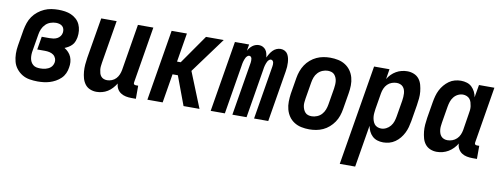

<svg xmlns="http://www.w3.org/2000/svg" viewBox="-61 -849 3622 1386"><g transform="rotate(10 1750.0 -156.5)"><path d="M215 8Q185 8 155.5 3Q126 -2 102 -16.5Q78 -31 60 -53.5Q42 -76 34.5 -104Q27 -132 26.5 -162Q26 -192 31 -222L51 -342Q56 -368 64.5 -393Q73 -418 88.5 -440.5Q104 -463 126 -480.5Q148 -498 172.5 -509Q197 -520 223 -524Q249 -528 274 -528Q299 -528 323 -524.5Q347 -521 368.5 -511.5Q390 -502 407 -486.5Q424 -471 433.5 -450Q443 -429 445.5 -405Q448 -381 444 -356Q441 -341 435.5 -326Q430 -311 419 -299Q408 -287 394 -278.5Q380 -270 365 -264Q382 -254 395 -240Q408 -226 415.5 -208.5Q423 -191 424.5 -170.5Q426 -150 422 -130Q419 -108 409.5 -87Q400 -66 383 -49.5Q366 -33 345 -21.5Q324 -10 302.5 -3.5Q281 3 259 5.5Q237 8 215 8ZM217 -88Q226 -88 236.5 -89Q247 -90 256.5 -92.5Q266 -95 275.5 -99.5Q285 -104 293 -111Q301 -118 306 -127.5Q311 -137 313 -147Q316 -164 310 -179Q304 -194 291.5 -203Q279 -212 263 -215.5Q247 -219 230 -219H173L189 -315H246Q260 -315 274 -317Q288 -319 301 -325.5Q314 -332 323 -344Q332 -356 334 -370Q336 -383 333 -395.5Q330 -408 321 -416.5Q312 -425 299.5 -428.5Q287 -432 274 -432Q254 -432 233.5 -425Q213 -418 197.5 -402.5Q182 -387 173.5 -367Q165 -347 162 -327L142 -207Q139 -192 138.5 -177.5Q138 -163 140 -149.5Q142 -136 148 -124Q154 -112 164.5 -103Q175 -94 188.5 -91Q202 -88 217 -88Z M646 8Q621 8 598.5 -1.5Q576 -11 562 -30Q548 -49 541.5 -72.5Q535 -96 533 -121Q531 -146 533 -171.5Q535 -197 539 -222L589 -520H702L650 -207Q648 -193 646.5 -180Q645 -167 646.5 -154Q648 -141 651.5 -128.5Q655 -116 663 -106.5Q671 -97 682.5 -92.5Q694 -88 708 -88Q725 -88 742.5 -95Q760 -102 772.5 -115.5Q785 -129 792 -146Q799 -163 802 -180L858 -520H971L903 -108Q902 -104 902.5 -100Q903 -96 905.5 -93Q908 -90 911.5 -89Q915 -88 919 -88H936V8H903Q882 8 862 4Q842 0 825 -11Q808 -22 798.5 -39.5Q789 -57 788 -78Q776 -59 761 -42.5Q746 -26 727.5 -14.5Q709 -3 688 2.5Q667 8 646 8Z M1019 0 1105 -520H1217L1182 -308H1209L1357 -520H1487L1296 -260L1401 0H1284L1205 -212H1166L1131 0Z M1483 0 1569 -520H1673L1665 -473Q1671 -484 1679 -494Q1687 -504 1697.5 -512Q1708 -520 1720 -524Q1732 -528 1744 -528H1745Q1760 -528 1773 -521.5Q1786 -515 1794.5 -503.5Q1803 -492 1806.5 -477.5Q1810 -463 1812 -449Q1818 -463 1826.5 -477Q1835 -491 1846.5 -503Q1858 -515 1873 -521.5Q1888 -528 1903 -528H1904Q1920 -528 1934 -520.5Q1948 -513 1955.5 -500Q1963 -487 1966.5 -472Q1970 -457 1971 -441Q1972 -425 1971 -408.5Q1970 -392 1967 -375L1905 0H1801L1866 -393Q1867 -400 1867.5 -407.5Q1868 -415 1866.5 -422Q1865 -429 1860 -434.5Q1855 -440 1847 -440Q1840 -440 1833 -433.5Q1826 -427 1822.5 -420Q1819 -413 1816 -405Q1813 -397 1811 -389.5Q1809 -382 1807.5 -374Q1806 -366 1805 -358L1746 0H1642L1707 -393Q1708 -400 1708 -407.5Q1708 -415 1707 -422Q1706 -429 1701 -434.5Q1696 -440 1688 -440Q1681 -440 1674 -433.5Q1667 -427 1663.5 -420Q1660 -413 1657 -405Q1654 -397 1652 -389.5Q1650 -382 1648.5 -374Q1647 -366 1646 -358L1587 0Z M2206 8Q2176 8 2147.5 2Q2119 -4 2095.5 -19Q2072 -34 2056.5 -56.5Q2041 -79 2033.5 -106.5Q2026 -134 2026.5 -163.5Q2027 -193 2031 -222L2051 -342Q2055 -367 2064 -392Q2073 -417 2087.5 -439Q2102 -461 2123 -479Q2144 -497 2168 -508Q2192 -519 2217 -523.5Q2242 -528 2267 -528Q2297 -528 2325.5 -522Q2354 -516 2377.5 -501Q2401 -486 2417 -463.5Q2433 -441 2440.5 -413.5Q2448 -386 2447.5 -356.5Q2447 -327 2442 -298L2422 -178Q2418 -153 2409.5 -128Q2401 -103 2386 -81Q2371 -59 2350.5 -41Q2330 -23 2306 -12Q2282 -1 2256.5 3.5Q2231 8 2206 8ZM2207 -88Q2226 -88 2246 -96Q2266 -104 2280 -119.5Q2294 -135 2301.5 -154.5Q2309 -174 2312 -193L2332 -313Q2334 -327 2335 -341Q2336 -355 2334.5 -368Q2333 -381 2328 -393Q2323 -405 2314.5 -414.5Q2306 -424 2293 -428Q2280 -432 2266 -432Q2247 -432 2227.5 -424Q2208 -416 2193.5 -400.5Q2179 -385 2172 -365.5Q2165 -346 2162 -327L2142 -207Q2140 -193 2138.5 -179Q2137 -165 2139 -152Q2141 -139 2146 -127Q2151 -115 2159.5 -105.5Q2168 -96 2180.5 -92Q2193 -88 2207 -88Z M2467 215 2589 -520H2702L2690 -446Q2701 -465 2716.5 -480.5Q2732 -496 2751 -507Q2770 -518 2791 -523Q2812 -528 2832 -528Q2858 -528 2881 -518.5Q2904 -509 2918.5 -490.5Q2933 -472 2939.5 -448Q2946 -424 2948.5 -399.5Q2951 -375 2948.5 -349Q2946 -323 2942 -298L2922 -178Q2918 -155 2912 -133Q2906 -111 2895.5 -90Q2885 -69 2870 -50.5Q2855 -32 2835 -18Q2815 -4 2792.5 2Q2770 8 2748 8Q2725 8 2704.5 1.5Q2684 -5 2668.5 -19.5Q2653 -34 2644 -53Q2635 -72 2631 -93L2580 215ZM2716 -88Q2735 -88 2753 -97Q2771 -106 2784 -122Q2797 -138 2803 -156.5Q2809 -175 2812 -193L2832 -313Q2834 -327 2835 -340.5Q2836 -354 2835 -367Q2834 -380 2830 -392Q2826 -404 2817.5 -413.5Q2809 -423 2796.5 -427.5Q2784 -432 2771 -432Q2753 -432 2735 -425.5Q2717 -419 2703.5 -405.5Q2690 -392 2682.5 -374.5Q2675 -357 2672 -340L2652 -220Q2650 -205 2648.5 -190Q2647 -175 2648.5 -161Q2650 -147 2654.5 -133.5Q2659 -120 2667 -109.5Q2675 -99 2688.5 -93.5Q2702 -88 2716 -88Z M3141 8Q3115 8 3092.5 -1.5Q3070 -11 3055.5 -29.5Q3041 -48 3034.5 -72Q3028 -96 3025.5 -120.5Q3023 -145 3025 -171Q3027 -197 3031 -222L3051 -342Q3055 -365 3061 -387Q3067 -409 3077.5 -430Q3088 -451 3103.5 -469.5Q3119 -488 3138.5 -502Q3158 -516 3180.5 -522Q3203 -528 3225 -528Q3248 -528 3269 -521.5Q3290 -515 3305 -500.5Q3320 -486 3329.5 -467Q3339 -448 3342 -427L3358 -520H3471L3403 -108Q3402 -104 3402.5 -100Q3403 -96 3405.5 -93Q3408 -90 3411.5 -89Q3415 -88 3419 -88H3436V8H3403Q3382 8 3361.5 4Q3341 0 3324.5 -11Q3308 -22 3298 -40Q3288 -58 3288 -79Q3277 -60 3260.5 -43Q3244 -26 3224.5 -14.5Q3205 -3 3183.5 2.5Q3162 8 3141 8ZM3202 -88Q3220 -88 3238 -94.5Q3256 -101 3270 -114.5Q3284 -128 3291.5 -145.5Q3299 -163 3302 -180L3321 -300Q3324 -315 3325.5 -330Q3327 -345 3325 -359Q3323 -373 3319 -386.5Q3315 -400 3306.5 -410.5Q3298 -421 3284.5 -426.5Q3271 -432 3257 -432Q3238 -432 3220 -423Q3202 -414 3189.5 -398Q3177 -382 3171 -363.5Q3165 -345 3162 -327L3142 -207Q3140 -193 3138.5 -179.5Q3137 -166 3138.5 -153Q3140 -140 3144 -128Q3148 -116 3156.5 -106.5Q3165 -97 3177 -92.5Q3189 -88 3202 -88Z"/></g></svg>

Font: Iosevka Curly
Style: Bold Italic
Weight: 700
Italic angle: -9°
Monospace: yes
Designer: Belleve Invis
Foundry: Belleve Invis
Version: Version 22.1.2; ttfautohint (v1.8.4)